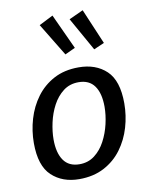

<svg xmlns="http://www.w3.org/2000/svg" viewBox="-91 -882 739 958"><g transform="rotate(-10 279.0 -403.5)"><path d="M325 -540Q412 -540 465.5 -489.5Q519 -439 519 -324Q519 -262 501.5 -202.5Q484 -143 448.5 -95Q413 -47 359 -18.5Q305 10 233 10Q148 10 94 -40.5Q40 -91 40 -206Q40 -268 57.5 -327.5Q75 -387 110.5 -435Q146 -483 199.5 -511.5Q253 -540 325 -540ZM312 -467Q267 -467 234.5 -442Q202 -417 181 -377.5Q160 -338 150 -292.5Q140 -247 140 -207Q140 -139 166.5 -101Q193 -63 247 -63Q291 -63 323.5 -88Q356 -113 377 -152.5Q398 -192 408.5 -237.5Q419 -283 419 -324Q419 -392 392.5 -429.5Q366 -467 312 -467ZM272 -615 171 -781 242 -817 324 -639ZM418 -615 323 -784 395 -817 471 -638Z"/></g></svg>

Font: Bitter Medium
Style: Italic
Weight: 500
Italic angle: -9°
Designer: Sol Matas, and Bitter project Authors
Foundry: Sol Matas
Version: Version 2.001